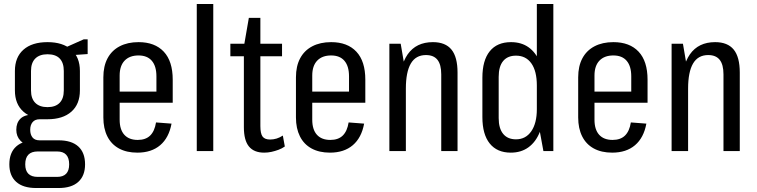

<svg xmlns="http://www.w3.org/2000/svg" viewBox="-20 -760 3807 966"><path d="M219 -160Q141 -160 98 -198Q55 -236 55 -305V-403Q55 -472 98 -510Q141 -548 219 -548Q296 -548 339 -510Q382 -472 382 -403V-305Q382 -236 339 -198Q296 -160 219 -160ZM162 186Q96 186 61.5 155Q27 124 27 67Q27 8 61.5 -23Q96 -54 162 -54H275Q340 -54 374 -23Q408 8 408 67Q408 124 374 155Q340 186 275 186ZM267 130Q328 130 328 67Q328 2 267 2H170Q107 2 107 67Q107 130 170 130ZM143 -30Q104 -30 83 -52Q62 -74 62 -107Q62 -142 82.5 -162.5Q103 -183 144 -183H219V-160H180Q156 -160 144 -145.5Q132 -131 132 -107Q132 -83 143.5 -68.5Q155 -54 179 -54H219V-30ZM219 -221Q259 -221 280 -242.5Q301 -264 301 -305V-403Q301 -444 280.5 -465.5Q260 -487 219 -487Q179 -487 157.5 -465.5Q136 -444 136 -403V-305Q136 -264 157.5 -242.5Q179 -221 219 -221ZM291 -513 401 -562H421V-488L291 -479Z M671 8Q617 8 578.5 -13Q540 -34 520 -74Q500 -114 500 -169V-371Q500 -427 521 -466.5Q542 -506 582 -527Q622 -548 677 -548Q759 -548 804 -500Q849 -452 849 -359V-243H567V-299H782L767 -265V-376Q767 -427 744 -454Q721 -481 677 -481Q632 -481 607 -455Q582 -429 582 -380V-158Q582 -108 605.5 -82Q629 -56 673 -56Q713 -56 735.5 -78Q758 -100 765 -144L843 -138Q830 -67 786 -29.5Q742 8 671 8Z M1053 -740V0H970V-740Z M1309 8Q1258 8 1232.5 -23Q1207 -54 1207 -120V-526L1232 -670H1290V-126Q1290 -88 1301 -73Q1312 -58 1339 -58Q1356 -58 1372 -63Q1388 -68 1403 -78L1413 -23Q1399 -13 1381.5 -6.5Q1364 0 1346 4Q1328 8 1309 8ZM1139 -540H1399V-477H1139Z M1640 8Q1586 8 1547.5 -13Q1509 -34 1489 -74Q1469 -114 1469 -169V-371Q1469 -427 1490 -466.5Q1511 -506 1551 -527Q1591 -548 1646 -548Q1728 -548 1773 -500Q1818 -452 1818 -359V-243H1536V-299H1751L1736 -265V-376Q1736 -427 1713 -454Q1690 -481 1646 -481Q1601 -481 1576 -455Q1551 -429 1551 -380V-158Q1551 -108 1574.5 -82Q1598 -56 1642 -56Q1682 -56 1704.5 -78Q1727 -100 1734 -144L1812 -138Q1799 -67 1755 -29.5Q1711 8 1640 8Z M2200 -386Q2200 -435 2181 -459Q2162 -483 2123 -483Q2072 -483 2047 -440.5Q2022 -398 2022 -314L1988 -245V-302Q1988 -425 2031 -486.5Q2074 -548 2158 -548Q2221 -548 2251.5 -510.5Q2282 -473 2282 -395V0H2200ZM1939 -540H1996L2022 -388V0H1939Z M2550 8Q2481 8 2444 -38Q2407 -84 2407 -171V-369Q2407 -456 2444 -502Q2481 -548 2551 -548Q2603 -548 2639.5 -522Q2676 -496 2696 -447Q2716 -398 2716 -328V-215Q2716 -146 2696 -96Q2676 -46 2639 -19Q2602 8 2550 8ZM2576 -59Q2625 -59 2653 -99.5Q2681 -140 2681 -211V-330Q2681 -402 2653.5 -441Q2626 -480 2576 -480Q2534 -480 2511.5 -453Q2489 -426 2489 -373V-166Q2489 -114 2511.5 -86.5Q2534 -59 2576 -59ZM2681 -180V-740H2764V0H2714Z M3060 8Q3006 8 2967.5 -13Q2929 -34 2909 -74Q2889 -114 2889 -169V-371Q2889 -427 2910 -466.5Q2931 -506 2971 -527Q3011 -548 3066 -548Q3148 -548 3193 -500Q3238 -452 3238 -359V-243H2956V-299H3171L3156 -265V-376Q3156 -427 3133 -454Q3110 -481 3066 -481Q3021 -481 2996 -455Q2971 -429 2971 -380V-158Q2971 -108 2994.5 -82Q3018 -56 3062 -56Q3102 -56 3124.5 -78Q3147 -100 3154 -144L3232 -138Q3219 -67 3175 -29.5Q3131 8 3060 8Z M3620 -386Q3620 -435 3601 -459Q3582 -483 3543 -483Q3492 -483 3467 -440.5Q3442 -398 3442 -314L3408 -245V-302Q3408 -425 3451 -486.5Q3494 -548 3578 -548Q3641 -548 3671.5 -510.5Q3702 -473 3702 -395V0H3620ZM3359 -540H3416L3442 -388V0H3359Z"/></svg>

Font: Pathway Extreme Condensed
Style: Regular
Weight: 400
Width: 3
Version: Version 1.001;gftools[0.9.26]